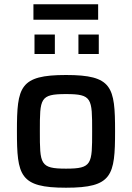

<svg xmlns="http://www.w3.org/2000/svg" viewBox="-20 -868 616 896"><path d="M136 -848V-776H438V-848ZM141 -707V-616H236V-707ZM346 -707V-616H441V-707ZM288 8C504 8 517 -48 517 -256C517 -463 504 -518 288 -518C72 -518 59 -463 59 -256C59 -48 72 8 288 8ZM288 -81C166 -81 166 -102 166 -256C166 -409 166 -429 288 -429C410 -429 410 -409 410 -256C410 -102 410 -81 288 -81Z"/></svg>

Font: Saira UNSAM Medium
Style: Regular
Weight: 500
Designer: Hector Gatti with collaboration of the Omnibus-Type team
Foundry: Omnibus-Type
Version: Version 0.072;PS 000.072;hotconv 1.0.88;makeotf.lib2.5.64775